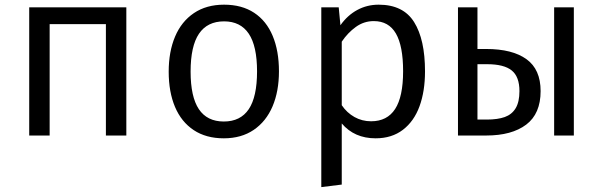

<svg xmlns="http://www.w3.org/2000/svg" viewBox="-20 -571 2502 809"><path d="M512.3 0H426.2V-469.2H189.2V0H103.1V-540H512.3Z M1155.4 -270.3Q1155.4 -186.7 1128.5 -123.1Q1101.5 -59.5 1049.2 -23.8Q996.9 11.8 923.1 11.8Q848.2 11.8 796.2 -22.8Q744.1 -57.4 717.4 -120.5Q690.8 -183.6 690.8 -269.2Q690.8 -353.3 717.7 -416.9Q744.6 -480.5 797.2 -515.9Q849.7 -551.3 924.1 -551.3Q999 -551.3 1050.8 -517.2Q1102.6 -483.1 1129 -419.7Q1155.4 -356.4 1155.4 -270.3ZM783.1 -269.2Q783.1 -163.1 817.9 -111Q852.8 -59 923.1 -59Q993.3 -59 1028.2 -111Q1063.1 -163.1 1063.1 -270.3Q1063.1 -376.9 1028.2 -429Q993.3 -481 924.1 -481Q853.8 -481 818.5 -429Q783.1 -376.9 783.1 -269.2Z M1770.8 -270.3Q1770.8 -186.7 1747.7 -123.3Q1724.6 -60 1677.7 -24.1Q1630.8 11.8 1562.6 11.8Q1473.3 11.8 1420 -50.8V206.7L1333.8 217.4V-540H1407.2L1414.4 -464.6Q1444.1 -506.7 1485.4 -529Q1526.7 -551.3 1575.4 -551.3Q1679 -551.3 1724.9 -477.9Q1770.8 -404.6 1770.8 -270.3ZM1420 -395.4V-127.7Q1441.5 -95.9 1473.6 -77.9Q1505.6 -60 1543.6 -60Q1611.3 -60 1644.9 -111.8Q1678.5 -163.6 1678.5 -270.8Q1678.5 -377.4 1648.2 -429.7Q1617.9 -482.1 1554.9 -482.1Q1513.3 -482.1 1479.2 -457.4Q1445.1 -432.8 1420 -395.4Z M1991.8 -540V-364.6H2028.2Q2139 -364.6 2198.5 -321.5Q2257.9 -278.5 2257.9 -187.2Q2257.9 -91.8 2197.2 -45.9Q2136.4 0 2028.7 0H1909.7V-540ZM2314.9 -540H2397.9V0H2314.9ZM1991.8 -300.5V-67.2H2031.3Q2076.9 -67.2 2106.9 -77.9Q2136.9 -88.7 2152.8 -115.1Q2168.7 -141.5 2168.7 -187.2Q2168.7 -247.7 2136.2 -274.1Q2103.6 -300.5 2032.3 -300.5Z"/></svg>

Font: Fira Code
Style: Regular
Weight: 400
Designer: Carrois Corporate, Edenspiekermann AG, Nikita Prokopov
Foundry: Carrois Corporate, Edenspiekermann AG, Nikita Prokopov
Version: Version 5.002